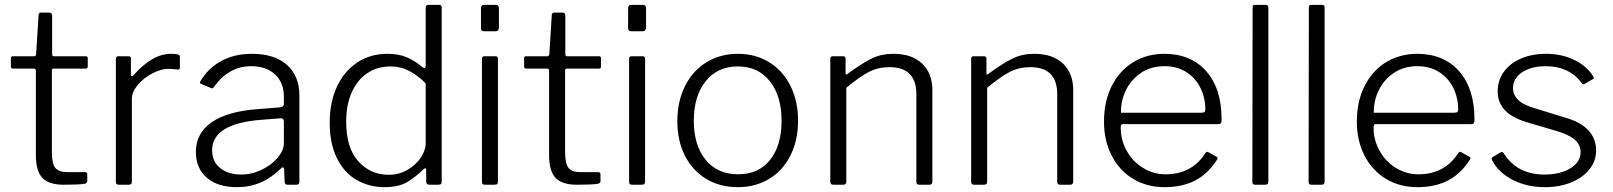

<svg xmlns="http://www.w3.org/2000/svg" viewBox="-20 -762 6654 792"><path d="M202 -479Q194 -479 194 -471V-135Q194 -86 208.5 -69Q223 -52 257 -52H330Q340 -52 340 -42V-15Q340 -7 330 -4Q306 0 243 0Q181 0 154.5 -28.5Q128 -57 128 -121V-470Q128 -479 119 -479H34Q25 -479 25 -487V-522Q25 -530 33 -530H122Q127 -530 129 -538L139 -698Q139 -710 148 -710H184Q195 -710 195 -697V-538Q195 -530 202 -530H334Q342 -530 342 -522V-487Q342 -479 333 -479Z M458 -12V-519Q458 -530 468 -530H511Q520 -530 520 -520V-454Q520 -449 523 -448Q526 -447 530 -451Q571 -497 609 -518.5Q647 -540 686 -540Q705 -540 713.5 -537.5Q722 -535 722 -528V-482Q722 -475 714 -475Q687 -478 675 -478Q645 -478 609 -459.5Q573 -441 548.5 -412Q524 -383 524 -354V-12Q524 0 511 0H470Q458 0 458 -12Z M957 10Q878 10 833 -29Q788 -68 788 -135Q788 -213 853.5 -258Q919 -303 1045 -312L1134 -319Q1151 -321 1151 -334V-363Q1151 -421 1114.5 -455Q1078 -489 1016 -489Q924 -489 863 -404Q860 -399 857 -398Q854 -397 850 -399L809 -416Q805 -418 805 -421Q805 -425 808 -429Q839 -481 893 -510.5Q947 -540 1019 -540Q1112 -540 1163.5 -494.5Q1215 -449 1215 -368V-13Q1215 0 1203 0H1166Q1154 0 1154 -13L1152 -65Q1150 -72 1147 -72Q1144 -72 1139 -67Q1099 -28 1054.5 -9Q1010 10 957 10ZM1136 -274 1061 -268Q855 -253 855 -142Q855 -96 888 -69Q921 -42 976 -42Q1009 -42 1041 -54Q1073 -66 1099 -86Q1151 -129 1151 -171V-259Q1151 -276 1136 -274Z M1738 -13V-59Q1738 -68 1734 -68Q1731 -68 1726 -63Q1696 -33 1660.5 -11.5Q1625 10 1566 10Q1502 10 1450.5 -20Q1399 -50 1369.5 -110Q1340 -170 1340 -256Q1340 -340 1370 -404.5Q1400 -469 1454 -504.5Q1508 -540 1578 -540Q1625 -540 1658.5 -525.5Q1692 -511 1721 -486Q1729 -481 1731 -481Q1736 -481 1736 -493V-730Q1736 -742 1747 -742H1792Q1802 -742 1802 -731V-14Q1802 -6 1799 -3Q1796 0 1788 0H1751Q1738 0 1738 -13ZM1591 -488Q1538 -488 1496.5 -461Q1455 -434 1431.5 -382.5Q1408 -331 1408 -260Q1408 -152 1458 -96.5Q1508 -41 1584 -41Q1625 -41 1660 -61Q1695 -81 1715.5 -111.5Q1736 -142 1736 -171V-418Q1701 -453 1666 -470.5Q1631 -488 1591 -488Z M2038 -651Q2038 -642 2035 -637.5Q2032 -633 2023 -633H1977Q1969 -633 1966.5 -637Q1964 -641 1964 -649V-727Q1964 -742 1977 -742H2025Q2038 -742 2038 -728ZM2034 -15Q2034 -6 2031 -3Q2028 0 2018 0H1981Q1974 0 1971 -2.5Q1968 -5 1968 -12V-518Q1968 -525 1970.5 -527.5Q1973 -530 1979 -530H2023Q2029 -530 2031.5 -527.5Q2034 -525 2034 -518Z M2319 -479Q2311 -479 2311 -471V-135Q2311 -86 2325.5 -69Q2340 -52 2374 -52H2447Q2457 -52 2457 -42V-15Q2457 -7 2447 -4Q2423 0 2360 0Q2298 0 2271.5 -28.5Q2245 -57 2245 -121V-470Q2245 -479 2236 -479H2151Q2142 -479 2142 -487V-522Q2142 -530 2150 -530H2239Q2244 -530 2246 -538L2256 -698Q2256 -710 2265 -710H2301Q2312 -710 2312 -697V-538Q2312 -530 2319 -530H2451Q2459 -530 2459 -522V-487Q2459 -479 2450 -479Z M2645 -651Q2645 -642 2642 -637.5Q2639 -633 2630 -633H2584Q2576 -633 2573.5 -637Q2571 -641 2571 -649V-727Q2571 -742 2584 -742H2632Q2645 -742 2645 -728ZM2641 -15Q2641 -6 2638 -3Q2635 0 2625 0H2588Q2581 0 2578 -2.5Q2575 -5 2575 -12V-518Q2575 -525 2577.5 -527.5Q2580 -530 2586 -530H2630Q2636 -530 2638.5 -527.5Q2641 -525 2641 -518Z M2774 -262Q2774 -343 2805.5 -406.5Q2837 -470 2894 -505Q2951 -540 3024 -540Q3097 -540 3153.5 -505Q3210 -470 3241 -407Q3272 -344 3272 -264Q3272 -184 3241 -121.5Q3210 -59 3153.5 -24.5Q3097 10 3023 10Q2949 10 2892.5 -24.5Q2836 -59 2805 -120.5Q2774 -182 2774 -262ZM3204 -264Q3204 -366 3155.5 -427Q3107 -488 3024 -488Q2940 -488 2891 -427Q2842 -366 2842 -264Q2842 -162 2891 -102.5Q2940 -43 3025 -43Q3109 -43 3156.5 -102.5Q3204 -162 3204 -264Z M3405 -12V-519Q3405 -530 3415 -530H3458Q3468 -530 3468 -520V-461Q3468 -449 3477 -458Q3537 -502 3576.5 -521Q3616 -540 3665 -540Q3742 -540 3784 -499.5Q3826 -459 3826 -391V-13Q3826 0 3814 0H3772Q3760 0 3760 -12V-373Q3760 -485 3649 -485Q3603 -485 3565.5 -466Q3528 -447 3471 -400V-12Q3471 0 3458 0H3417Q3405 0 3405 -12Z M3986 -12V-519Q3986 -530 3996 -530H4039Q4049 -530 4049 -520V-461Q4049 -449 4058 -458Q4118 -502 4157.5 -521Q4197 -540 4246 -540Q4323 -540 4365 -499.5Q4407 -459 4407 -391V-13Q4407 0 4395 0H4353Q4341 0 4341 -12V-373Q4341 -485 4230 -485Q4184 -485 4146.5 -466Q4109 -447 4052 -400V-12Q4052 0 4039 0H3998Q3986 0 3986 -12Z M4788 -43Q4896 -43 4952 -130Q4955 -135 4958 -135.5Q4961 -136 4965 -134L4999 -115Q5002 -113 5002.5 -110Q5003 -107 5000 -103Q4963 -45 4910 -17.5Q4857 10 4784 10Q4711 10 4654.5 -24Q4598 -58 4566 -119.5Q4534 -181 4534 -260Q4534 -345 4566.5 -408.5Q4599 -472 4655.5 -506Q4712 -540 4783 -540Q4892 -540 4955.5 -468.5Q5019 -397 5019 -271V-265Q5019 -258 5016.5 -254Q5014 -250 5005 -250H4610Q4603 -250 4603 -235Q4603 -184 4628 -139.5Q4653 -95 4695.5 -69Q4738 -43 4788 -43ZM4935 -297Q4945 -297 4948.5 -300Q4952 -303 4952 -311Q4952 -359 4931.5 -400Q4911 -441 4873 -465Q4835 -489 4784 -489Q4728 -489 4687 -461.5Q4646 -434 4624.5 -390Q4603 -346 4604 -297Z M5212 -15Q5212 -6 5209 -3Q5206 0 5197 0H5159Q5152 0 5149 -2.5Q5146 -5 5146 -12L5147 -730Q5147 -737 5149 -739.5Q5151 -742 5157 -742H5202Q5212 -742 5212 -730Z M5444 -15Q5444 -6 5441 -3Q5438 0 5429 0H5391Q5384 0 5381 -2.5Q5378 -5 5378 -12L5379 -730Q5379 -737 5381 -739.5Q5383 -742 5389 -742H5434Q5444 -742 5444 -730Z M5831 -43Q5939 -43 5995 -130Q5998 -135 6001 -135.5Q6004 -136 6008 -134L6042 -115Q6045 -113 6045.5 -110Q6046 -107 6043 -103Q6006 -45 5953 -17.5Q5900 10 5827 10Q5754 10 5697.5 -24Q5641 -58 5609 -119.5Q5577 -181 5577 -260Q5577 -345 5609.5 -408.5Q5642 -472 5698.5 -506Q5755 -540 5826 -540Q5935 -540 5998.5 -468.5Q6062 -397 6062 -271V-265Q6062 -258 6059.5 -254Q6057 -250 6048 -250H5653Q5646 -250 5646 -235Q5646 -184 5671 -139.5Q5696 -95 5738.5 -69Q5781 -43 5831 -43ZM5978 -297Q5988 -297 5991.5 -300Q5995 -303 5995 -311Q5995 -359 5974.5 -400Q5954 -441 5916 -465Q5878 -489 5827 -489Q5771 -489 5730 -461.5Q5689 -434 5667.5 -390Q5646 -346 5647 -297Z M6356 -489Q6297 -489 6259 -464Q6221 -439 6221 -397Q6221 -372 6240.5 -351.5Q6260 -331 6309 -316L6439 -276Q6502 -258 6533 -223.5Q6564 -189 6564 -142Q6564 -98 6536.5 -63.5Q6509 -29 6461 -9.5Q6413 10 6353 10Q6278 10 6219 -20.5Q6160 -51 6135 -101Q6133 -105 6133 -107Q6133 -111 6137 -114L6169 -133Q6173 -135 6175 -135Q6178 -135 6182 -131Q6237 -42 6351 -42Q6415 -42 6457.5 -67.5Q6500 -93 6500 -135Q6500 -165 6475 -186.5Q6450 -208 6393 -224L6291 -254Q6219 -274 6188.5 -306.5Q6158 -339 6158 -385Q6158 -431 6183.5 -466Q6209 -501 6254 -520.5Q6299 -540 6357 -540Q6421 -540 6472.5 -515.5Q6524 -491 6552 -447Q6558 -440 6551 -436L6517 -416Q6514 -414 6510.5 -414.5Q6507 -415 6505 -418Q6483 -451 6444.5 -470Q6406 -489 6356 -489Z"/></svg>

Font: Libre Franklin Light
Style: Regular
Weight: 300
Designer: Pablo Impallari, Rodrigo Fuenzalida
Foundry: Impallari Type
Version: Version 1.002; ttfautohint (v1.5)